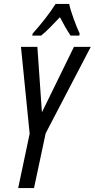

<svg xmlns="http://www.w3.org/2000/svg" viewBox="-20 -951 479 971"><path d="M188 -771Q209 -788 233 -812Q257 -836 283 -864Q309 -813 337 -771H381L383 -781Q370 -808 352.5 -856Q335 -904 330 -931H261Q239 -896 209 -857.5Q179 -819 145 -781L143 -771ZM152 0 211 -277 439 -714H354L192 -383L169 -714H86L130 -275L72 0Z"/></svg>

Font: Noto Sans Display Condensed
Style: Italic
Weight: 400
Width: 3
Designer: Monotype Design team
Foundry: Monotype Imaging Inc.
Version: 1.000